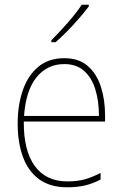

<svg xmlns="http://www.w3.org/2000/svg" viewBox="-20 -851 521 815"><path d="M253 -604Q315 -604 353 -570.5Q391 -537 408.5 -482Q426 -427 426 -361V-335H81Q80 -212 127.5 -146.5Q175 -81 266 -81Q306 -81 337 -89Q368 -97 407 -117V-89Q375 -72 341.5 -64Q308 -56 266 -56Q192 -56 145.5 -90.5Q99 -125 77 -186Q55 -247 55 -327Q55 -404 76.5 -467Q98 -530 142 -567Q186 -604 253 -604ZM253 -579Q181 -579 135.5 -523.5Q90 -468 82 -359H400Q400 -422 384.5 -472Q369 -522 336.5 -550.5Q304 -579 253 -579ZM357 -824Q331 -789 291.5 -746Q252 -703 216 -672H198V-680Q232 -714 268 -755Q304 -796 327 -831H357Z"/></svg>

Font: Noto Sans Malayalam UI SemiCondensed Thin
Style: Regular
Weight: 100
Width: 4
Designer: Jelle Bosma - Monotype Design Team
Foundry: Monotype Imaging Inc.
Version: Version 2.104; ttfautohint (v1.8.4.7-5d5b)